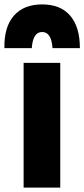

<svg xmlns="http://www.w3.org/2000/svg" viewBox="-53 -829 382 870"><path d="M220 -544V21H54V-544ZM309 -611H185Q180 -684 138 -684Q96 -684 91 -611H-33Q-35 -706 9.5 -757.5Q54 -809 138 -809Q222 -809 265.5 -757.5Q309 -706 309 -611Z"/></svg>

Font: Repo
Style: ExtraBold
Weight: 800
Designer: Stefan Peev
Foundry: Context Ltd
Version: Version 001.000